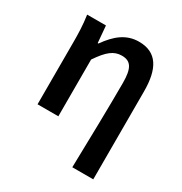

<svg xmlns="http://www.w3.org/2000/svg" viewBox="-161 -623 873 920"><g transform="rotate(30 276.0 -162.5)"><path d="M73 -348V0H188V-314C232 -379 263 -404 307 -404C357 -404 376 -374 376 -293C376 -166 372 21 368 178H484V-308C484 -432 445 -503 345 -503C275 -503 226 -463 180 -398H176L168 -491H64C72 -438 73 -387 73 -348Z"/></g></svg>

Font: DAIFUKU Sans Semibold
Style: Regular
Weight: 600
Designer: Original font ‘Source Sans 3’ : Paul D. Hunt
Foundry: Daifuku
Version: Version 1.000